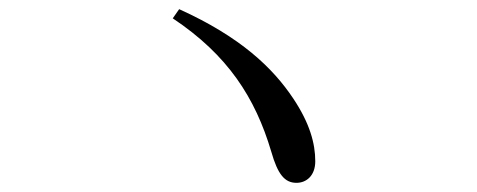

<svg xmlns="http://www.w3.org/2000/svg" viewBox="-20 -568 1040 419"><path d="M357 -528C477 -448 537 -355 572 -237C586 -188 601 -169 627 -169C649 -169 668 -185 668 -216C668 -255 656 -299 620 -353C576 -419 506 -487 371 -548Z"/></svg>

Font: Noto Serif CJK JP
Style: Regular
Weight: 400
Designer: Ryoko NISHIZUKA 西塚涼子 (kana & ideographs); Frank Grießhammer (Latin, Greek & Cyrillic); Wenlong ZHANG 张文龙 (bopomofo); San
Foundry: Adobe Systems Incorporated
Version: Version 1.000;PS 1;hotconv 16.6.53;makeotf.lib2.5.65590